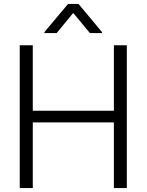

<svg xmlns="http://www.w3.org/2000/svg" viewBox="-20 -958 747 978"><path d="M80.6 0V-727.5H147V-394H560.1V-727.5H626V0H560.1V-334.5H147V0ZM438 -789.6 353 -892.1 268.6 -789.6H206.1V-794.4L326.7 -938H379.9L499.5 -794.4V-789.6Z"/></svg>

Font: Inter Tight Light
Style: Regular
Weight: 300
Designer: Rasmus Andersson
Foundry: rsms
Version: Version 3.004